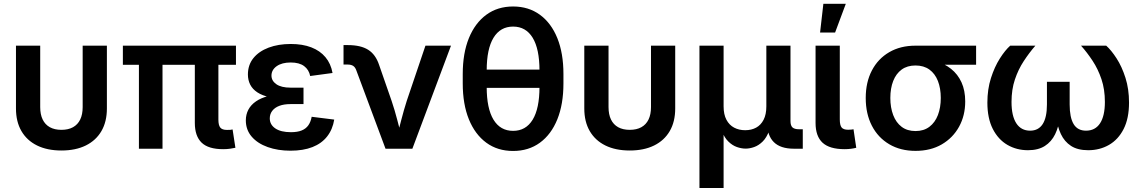

<svg xmlns="http://www.w3.org/2000/svg" viewBox="-20 -773 5928 998"><path d="M299.3 9.3Q225.6 9.3 172.6 -16.8Q119.6 -43 91.3 -91.8Q63 -140.6 63 -209V-535.6H189V-216.3Q189 -178.2 201.7 -151.9Q214.4 -125.5 239 -111.8Q263.7 -98.1 299.3 -98.1Q335 -98.1 359.6 -111.8Q384.3 -125.5 397 -151.9Q409.7 -178.2 409.7 -216.3V-535.6H535.6V-209Q535.6 -140.6 507.3 -91.8Q479 -43 426 -16.8Q373 9.3 299.3 9.3Z M1140.1 2.4Q1063 2.4 1027.8 -31.7Q992.7 -65.9 992.7 -133.8V-506.8H1115.2V-150.9Q1115.2 -122.1 1125 -109.9Q1134.8 -97.7 1159.7 -97.7Q1169.9 -97.7 1176.8 -98.1Q1183.6 -98.6 1189 -100.1L1203.6 -4.9Q1192.4 -2.4 1176 0Q1159.7 2.4 1140.1 2.4ZM702.1 0V-506.8H824.7V0ZM618.7 -436V-535.6H1206.5V-436Z M1489.7 10.3Q1424.3 10.3 1371.6 -8.5Q1318.8 -27.3 1288.3 -62.7Q1257.8 -98.1 1257.8 -147.5Q1257.8 -177.7 1271 -202.9Q1284.2 -228 1310.8 -246.3Q1337.4 -264.6 1377.9 -274.7Q1418.5 -284.7 1472.7 -284.7H1557.6V-231.9H1489.3Q1456.1 -231.9 1432.1 -222.9Q1408.2 -213.9 1395.3 -197Q1382.3 -180.2 1382.3 -157.7Q1382.3 -125 1411.1 -105.5Q1439.9 -85.9 1492.2 -85.9Q1526.4 -85.9 1548.3 -95Q1570.3 -104 1582.8 -121.8Q1595.2 -139.6 1600.1 -166L1717.3 -151.4Q1709 -100.1 1680.4 -63.7Q1651.9 -27.3 1604.2 -8.5Q1556.6 10.3 1489.7 10.3ZM1475.1 -258.8Q1421.4 -258.8 1382.1 -267.6Q1342.8 -276.4 1317.6 -293Q1292.5 -309.6 1280.5 -333.3Q1268.6 -356.9 1268.6 -385.7Q1268.6 -435.5 1297.1 -470.9Q1325.7 -506.3 1376.2 -525.4Q1426.8 -544.4 1491.2 -544.4Q1552.7 -544.4 1598.1 -526.9Q1643.6 -509.3 1671.6 -475.8Q1699.7 -442.4 1708.5 -393.6L1592.3 -377.9Q1585.9 -410.6 1560.8 -429.4Q1535.6 -448.2 1491.2 -448.2Q1445.3 -448.2 1418.2 -429Q1391.1 -409.7 1391.1 -379.9Q1391.1 -353 1416.5 -335.2Q1441.9 -317.4 1490.7 -317.4H1557.6V-258.8Z M1983.9 0 1832.5 -406.2Q1826.7 -423.3 1815.9 -430.4Q1805.2 -437.5 1786.6 -437.5H1765.6V-538.6H1788.6Q1855 -538.6 1893.8 -514.2Q1932.6 -489.7 1950.7 -435.1L2015.6 -248.5Q2032.2 -199.2 2044.9 -149.9Q2057.6 -100.6 2070.8 -49.8H2040Q2053.2 -100.6 2065.9 -149.9Q2078.6 -199.2 2094.2 -248.5L2191.4 -535.6H2324.2L2123.5 0Z M2647 11.7Q2566.4 11.7 2507.8 -31.2Q2449.2 -74.2 2417.2 -152.8Q2385.3 -231.4 2385.3 -339.4V-388.2Q2385.3 -496.1 2417.2 -574.7Q2449.2 -653.3 2507.8 -696.3Q2566.4 -739.3 2647 -739.3Q2727.5 -739.3 2786.4 -696.3Q2845.2 -653.3 2877 -574.7Q2908.7 -496.1 2908.7 -388.2V-339.4Q2908.7 -231.4 2877 -152.8Q2845.2 -74.2 2786.4 -31.2Q2727.5 11.7 2647 11.7ZM2647 -92.8Q2713.4 -92.8 2748.8 -150.9Q2784.2 -209 2784.2 -320.8V-406.7Q2784.2 -518.6 2748.8 -576.7Q2713.4 -634.8 2647 -634.8Q2580.6 -634.8 2545.2 -576.7Q2509.8 -518.6 2509.8 -406.7V-320.8Q2509.8 -209 2545.2 -150.9Q2580.6 -92.8 2647 -92.8ZM2484.9 -316.4V-411.1H2810.1V-316.4Z M3253.4 9.3Q3179.7 9.3 3126.7 -16.8Q3073.7 -43 3045.4 -91.8Q3017.1 -140.6 3017.1 -209V-535.6H3143.1V-216.3Q3143.1 -178.2 3155.8 -151.9Q3168.5 -125.5 3193.1 -111.8Q3217.8 -98.1 3253.4 -98.1Q3289.1 -98.1 3313.7 -111.8Q3338.4 -125.5 3351.1 -151.9Q3363.8 -178.2 3363.8 -216.3V-535.6H3489.7V-209Q3489.7 -140.6 3461.4 -91.8Q3433.1 -43 3380.1 -16.8Q3327.1 9.3 3253.4 9.3Z M3615.7 204.1V-535.6H3741.2V-220.2Q3741.2 -178.2 3755.9 -150.6Q3770.5 -123 3795.9 -109.6Q3821.3 -96.2 3853.5 -96.2Q3885.7 -96.2 3910.4 -109.6Q3935.1 -123 3949.2 -150.6Q3963.4 -178.2 3963.4 -220.2V-535.6H4088.9V-143.6Q4088.9 -120.6 4099.1 -110.8Q4109.4 -101.1 4133.8 -101.1H4152.8V0H4106.9Q4036.6 0 4002.2 -34.4Q3967.8 -68.8 3967.8 -133.8V-183.1H3990.7Q3990.7 -128.4 3977.8 -93Q3964.8 -57.6 3944.3 -37.4Q3923.8 -17.1 3900.4 -8.8Q3877 -0.5 3856 -0.5Q3834 -0.5 3810.3 -8.8Q3786.6 -17.1 3765.9 -37.4Q3745.1 -57.6 3731.9 -93Q3718.8 -128.4 3718.8 -183.1H3741.2V204.1Z M4370.6 2.4Q4292 2.4 4255.6 -31.2Q4219.2 -64.9 4219.2 -133.8V-535.6H4345.2V-151.9Q4345.2 -122.6 4354.5 -110.6Q4363.8 -98.6 4388.7 -98.6Q4398.4 -98.6 4405 -99.4Q4411.6 -100.1 4416.5 -101.1L4430.7 -4.9Q4419.9 -2 4404.3 0.2Q4388.7 2.4 4370.6 2.4ZM4242.7 -604 4259.8 -753.4H4376.5L4320.8 -604Z M4738.8 11.2Q4660.6 11.2 4602.3 -23.2Q4543.9 -57.6 4512 -119.4Q4480 -181.2 4480 -263.7Q4480 -345.7 4512 -406.7Q4543.9 -467.8 4602.1 -501.7Q4660.2 -535.6 4738.3 -535.6H5053.7V-436.5H4825.7L4738.3 -432.6Q4695.8 -432.6 4666.7 -411.4Q4637.7 -390.1 4622.8 -352.1Q4607.9 -314 4607.9 -263.7Q4607.9 -213.9 4622.8 -174.8Q4637.7 -135.7 4666.7 -113.8Q4695.8 -91.8 4738.8 -91.8Q4781.7 -91.8 4811 -114Q4840.3 -136.2 4855.2 -175Q4870.1 -213.9 4870.1 -263.7Q4870.1 -314 4855.2 -352.1Q4840.3 -390.1 4811 -411.4Q4781.7 -432.6 4738.8 -432.6V-469.7Q4794.4 -469.7 4841.6 -456.3Q4888.7 -442.9 4923.6 -415Q4958.5 -387.2 4977.8 -345Q4997.1 -302.7 4997.1 -245.6Q4997.1 -172.4 4965.1 -114.3Q4933.1 -56.2 4875.2 -22.5Q4817.4 11.2 4738.8 11.2Z M5323.2 7.8Q5264.2 7.8 5216.3 -20Q5168.5 -47.9 5140.4 -103Q5112.3 -158.2 5112.3 -239.7Q5112.3 -309.1 5130.9 -367.2Q5149.4 -425.3 5177 -468.8Q5204.6 -512.2 5231 -535.6H5361.8Q5329.6 -498.5 5301.3 -455.3Q5272.9 -412.1 5255.4 -359.9Q5237.8 -307.6 5237.8 -243.2Q5237.8 -170.4 5262.7 -132.1Q5287.6 -93.8 5334.5 -93.8Q5377.9 -93.8 5399.9 -128.2Q5421.9 -162.6 5421.9 -230V-347.7H5540V-230Q5540 -162.6 5560.5 -128.2Q5581.1 -93.8 5625 -93.8Q5672.9 -93.8 5698 -132.1Q5723.1 -170.4 5723.1 -243.2Q5723.1 -308.6 5705.3 -361.3Q5687.5 -414.1 5659.2 -457Q5630.9 -500 5599.1 -535.6H5730Q5756.3 -512.2 5783.9 -469.5Q5811.5 -426.8 5830.1 -368.4Q5848.6 -310.1 5848.6 -239.7Q5848.6 -157.7 5820.6 -102.5Q5792.5 -47.4 5744.4 -19.8Q5696.3 7.8 5636.7 7.8Q5581.5 7.8 5547.1 -14.6Q5512.7 -37.1 5494.4 -76.2Q5476.1 -115.2 5469.7 -166H5489.7Q5483.4 -114.3 5464.4 -75.2Q5445.3 -36.1 5410.9 -14.2Q5376.5 7.8 5323.2 7.8Z"/></svg>

Font: Inter 20pt SemiBold
Style: Regular
Weight: 600
Version: Version 4.001;git-66647c0bb